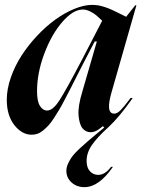

<svg xmlns="http://www.w3.org/2000/svg" viewBox="-20 -540 579 787"><path d="M172.9 -86.9Q196.8 -86.9 224.1 -129.4Q251.5 -171.9 317.9 -298.8L398.9 -455.1Q384.3 -469.2 374.3 -477.5Q364.3 -485.8 348.9 -493.4Q333.5 -501 319.8 -501Q279.8 -501 235.6 -450.2Q191.4 -399.4 161.6 -320.1Q131.8 -240.7 131.8 -166Q131.8 -124.5 143.8 -105.7Q155.8 -86.9 172.9 -86.9ZM7.8 -130.9Q7.8 -174.8 24.4 -222.4Q41 -270 68.4 -312.3Q95.7 -354.5 131.8 -393.1Q168 -431.6 206.5 -459.5Q245.1 -487.3 284.9 -503.7Q324.7 -520 357.9 -520Q364.7 -520 371.6 -519.3Q378.4 -518.6 384 -517.8Q389.6 -517.1 397.5 -514.6Q405.3 -512.2 409.9 -511Q414.6 -509.8 423.6 -506.1Q432.6 -502.4 436.5 -500.7Q440.4 -499 450.9 -493.9Q461.4 -488.8 465.1 -487.1Q468.8 -485.4 481 -479.2Q493.2 -473.1 497.1 -471.2L534.2 -518.1H539.1L439 -168Q410.6 -74.2 448.2 -74.2Q460.4 -74.2 474.4 -88.4Q488.3 -102.5 515.1 -138.2H523.9Q468.8 -59.6 423.8 -18.1Q378.4 22.9 356.7 54.4Q335 85.9 335 120.1Q335 147 348.6 161.9Q362.3 176.8 382.8 176.8Q410.6 176.8 435.1 144H442.9Q385.7 227.1 326.2 227.1Q294.4 227.1 273.2 207.8Q252 188.5 252 160.2Q252 146 259 130.6Q266.1 115.2 275.1 102.5Q284.2 89.8 304.4 70.8Q324.7 51.8 339.1 39.6Q353.5 27.3 382.8 2.9L407.2 -17.1L401.9 -22.9Q390.1 -13.7 384 -9.3Q377.9 -4.9 369.4 -1.5Q360.8 2 352.1 2Q331.5 2 318.4 -13.9Q305.2 -29.8 302 -66.9Q298.8 -104 317.9 -166L377 -370.1H368.2L328.1 -293Q314.9 -268.1 297.6 -233.6Q280.3 -199.2 269.8 -178.7Q259.3 -158.2 245.1 -131.1Q231 -104 221.4 -88.1Q211.9 -72.3 199.7 -53.7Q187.5 -35.2 177.7 -24.9Q168 -14.6 156.5 -5.1Q145 4.4 133.5 8.3Q122.1 12.2 109.9 12.2Q69.8 12.2 38.8 -27.3Q7.8 -66.9 7.8 -130.9Z"/></svg>

Font: Nyght Serif Medium Italic
Style: Regular
Weight: 500
Italic angle: -16°
Designer: Maksym Kobuzan
Version: Version 0.410;Glyphs 3.1.2 (3151)